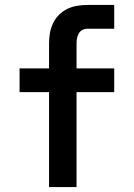

<svg xmlns="http://www.w3.org/2000/svg" viewBox="-20 -755 540 775"><path d="M178 0V-383H59V-479H178V-580Q178 -601 181.5 -621.5Q185 -642 194 -661Q203 -680 218 -695Q233 -710 251.5 -719Q270 -728 291 -731.5Q312 -735 332 -735H441V-639H332Q322 -639 312.5 -634Q303 -629 298 -620Q293 -611 291 -601Q289 -591 289 -580V-479H441V-383H289V0Z"/></svg>

Font: Iosevka Algr
Style: Bold
Weight: 700
Monospace: yes
Designer: Belleve Invis
Foundry: Belleve Invis
Version: Version 26.0.2; ttfautohint (v1.8.3)